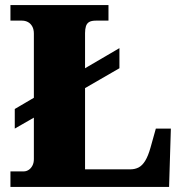

<svg xmlns="http://www.w3.org/2000/svg" viewBox="-20 -734 717 754"><path d="M21 0V-61H74Q83 -61 92 -66.5Q101 -72 107 -83Q113 -94 113 -109V-272L38 -229V-306L113 -350V-602Q113 -619 106.5 -630.5Q100 -642 89.5 -647.5Q79 -653 66 -653H21V-714H406V-653H357Q339 -653 330 -647.5Q321 -642 317.5 -631Q314 -620 314 -604V-466L449 -545V-466L314 -388V-69H492Q510 -69 524.5 -76.5Q539 -84 550.5 -103Q562 -122 571 -154L592 -229H651L644 0Z"/></svg>

Font: Noto Serif Hebrew Black
Style: Regular
Weight: 900
Version: Version 2.003